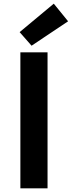

<svg xmlns="http://www.w3.org/2000/svg" viewBox="-20 -1026 391 1046"><path d="M91 0H239V-741H91ZM152 -777 351 -910 273 -1006 87 -851Z"/></svg>

Font: Noto Sans Mono CJK SC
Style: Bold
Weight: 700
Designer: Ryoko NISHIZUKA 西塚涼子 (kana, bopomofo & ideographs); Paul D. Hunt (Latin, Greek & Cyrillic); Sandoll Communications 산돌커뮤니
Foundry: Adobe
Version: Version 2.004;hotconv 1.0.118;makeotfexe 2.5.65603